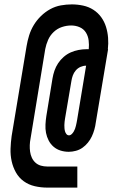

<svg xmlns="http://www.w3.org/2000/svg" viewBox="-20 -777 540 874"><path d="M195 77Q166 77 138 70.5Q110 64 88 48Q66 32 52.5 8Q39 -16 33 -43.5Q27 -71 28 -100Q29 -129 33 -158L101 -567Q105 -591 112.5 -615.5Q120 -640 133.5 -662.5Q147 -685 166.5 -704Q186 -723 209 -735.5Q232 -748 257 -752.5Q282 -757 307 -757Q333 -757 358.5 -751.5Q384 -746 405 -732.5Q426 -719 440.5 -699Q455 -679 462.5 -655Q470 -631 472 -605Q474 -579 471 -553H472L416 -219Q414 -203 409.5 -187Q405 -171 398 -156Q391 -141 380 -127.5Q369 -114 355.5 -104.5Q342 -95 325.5 -90.5Q309 -86 293 -86Q274 -86 256 -91.5Q238 -97 224 -109Q210 -121 201.5 -137.5Q193 -154 189.5 -172Q186 -190 187 -210Q188 -230 191 -249L219 -420Q222 -438 228 -455.5Q234 -473 244.5 -489Q255 -505 270 -518Q285 -531 302 -538.5Q319 -546 337.5 -549.5Q356 -553 373 -553H384Q386 -573 383.5 -593Q381 -613 371 -629Q361 -645 343 -653Q325 -661 304 -661Q283 -661 262 -654Q241 -647 224.5 -631.5Q208 -616 199 -595.5Q190 -575 186 -554L119 -146Q116 -131 115.5 -116Q115 -101 117 -86.5Q119 -72 125 -59Q131 -46 141.5 -36.5Q152 -27 166 -23Q180 -19 195 -19H332V77ZM294 -161Q301 -161 306.5 -166.5Q312 -172 315.5 -178Q319 -184 321.5 -190.5Q324 -197 325.5 -204Q327 -211 328.5 -217.5Q330 -224 331 -231L372 -478Q359 -478 346.5 -472.5Q334 -467 325 -456.5Q316 -446 311.5 -433.5Q307 -421 305 -408L276 -237Q275 -230 274 -222.5Q273 -215 273 -207.5Q273 -200 273.5 -193Q274 -186 276 -179Q278 -172 282.5 -166.5Q287 -161 294 -161Z"/></svg>

Font: Iosevka Curly Slab Oblique
Style: Bold
Weight: 700
Italic angle: -9°
Monospace: yes
Designer: Belleve Invis
Foundry: Belleve Invis
Version: Version 11.1.0; ttfautohint (v1.8.3)